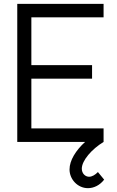

<svg xmlns="http://www.w3.org/2000/svg" viewBox="-20 -740 610 1001"><path d="M520 -70.5H143.5V-330H460V-400.5H143.5V-649.5H520V-720H70V0H423.5C375.5 44 342.5 96 342.5 143.5C342.5 195 385 241 438.5 241C469 241 500.5 226 523 196.5L490.5 157C476.5 171.5 460 181.5 444.5 181.5C424.5 181.5 406.5 164.5 406.5 139.5C406.5 96.5 459 37 520 0Z"/></svg>

Font: Eudonet
Style: Regular
Weight: 400
Designer: Mikhail Sharanda
Foundry: Mikhail Sharanda
Version: Version 4.503;Glyphs 3.1.2 (3151)